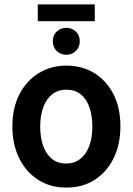

<svg xmlns="http://www.w3.org/2000/svg" viewBox="-20 -835 600 869"><path d="M280 14Q208 14 153 -21Q98 -56 67 -118.5Q36 -181 36 -263Q36 -346 67.5 -407.5Q99 -469 154.5 -503.5Q210 -538 280 -538Q353 -538 408 -503.5Q463 -469 494 -407.5Q525 -346 525 -263Q525 -181 494 -118.5Q463 -56 408.5 -21Q354 14 280 14ZM279 -95Q317 -95 343.5 -116Q370 -137 384 -174.5Q398 -212 398 -262Q398 -312 384.5 -350Q371 -388 345 -408.5Q319 -429 280 -429Q243 -429 216.5 -408.5Q190 -388 176 -350Q162 -312 162 -262Q162 -212 175.5 -174.5Q189 -137 215 -116Q241 -95 279 -95ZM151 -739V-815H409V-739ZM280 -587Q255 -587 237 -604Q219 -621 219 -648Q219 -676 237 -692.5Q255 -709 280 -709Q305 -709 323 -692.5Q341 -676 341 -648Q341 -621 323 -604Q305 -587 280 -587Z"/></svg>

Font: Ubuntu Sans Mono SemiBold
Style: Regular
Weight: 600
Monospace: yes
Designer: Dalton Maag Ltd
Foundry: Dalton Maag Ltd
Version: Version 1.006